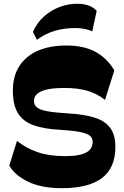

<svg xmlns="http://www.w3.org/2000/svg" viewBox="-20 -986 661 1020"><path d="M309.3 13.7Q201.6 13.7 131.1 -19.8Q60.6 -53.3 29.1 -106L70.3 -237.6Q120 -198 180.9 -177.3Q241.9 -156.6 323.4 -156.6Q383.1 -156.6 415.3 -166.5Q447.4 -176.4 459.9 -193.7Q472.3 -211 472.3 -232Q472.3 -252.6 457.5 -265Q442.7 -277.4 404 -285Q365.3 -292.6 293.3 -296.9Q210.6 -301.6 156.2 -321.4Q101.9 -341.3 75.1 -385.1Q48.3 -428.9 48.3 -503.7Q48.3 -581.9 83.2 -635.6Q118.1 -689.4 182.1 -716.9Q246.1 -744.3 332.1 -744.3Q426 -744.3 487.8 -710.3Q549.6 -676.3 587.3 -612L538 -455.4Q496.4 -488.3 444.4 -503.7Q392.4 -519.1 319.3 -518.6Q259.3 -518.6 224.4 -509.4Q189.4 -500.1 174.9 -484.9Q160.4 -469.7 160.4 -449.4Q160.4 -429.3 175.1 -416.2Q189.9 -403.1 229.9 -395.4Q270 -387.7 343.9 -383.4Q427.9 -378.7 483.2 -361Q538.6 -343.3 565.8 -306.1Q593 -268.9 593 -206.3Q593 -94 521.6 -40.1Q450.3 13.7 309.3 13.7ZM176.5 -774.5 154.8 -816.5Q176 -865 213.6 -898.5Q251.3 -932 298 -949.4Q344.8 -966.7 392.8 -966Q461.2 -965.2 493.7 -928.2L470 -819Q451.7 -828.3 428.5 -832.6Q405.3 -837 378.3 -837Q322 -837 270.6 -822Q219.3 -807 176.5 -774.5Z"/></svg>

Font: Savate ExtraLight
Style: Regular
Weight: 200
Designer: Max Esnée
Foundry: Plomb Type
Version: Version 2.000